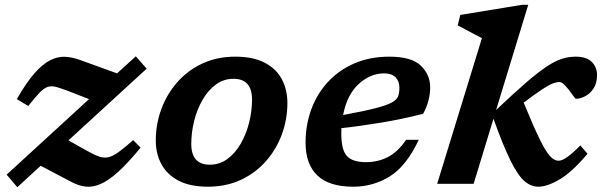

<svg xmlns="http://www.w3.org/2000/svg" viewBox="-20 -764 2502 798"><path d="M7.5 -38 350 -352 265.5 -385Q234 -397 214 -402.5Q194 -408 178.2 -402.8Q162.5 -397.5 144.2 -378.5Q126 -359.5 97.5 -323.5L50 -352Q89.5 -421.5 123.8 -460Q158 -498.5 189.2 -514Q220.5 -529.5 250.5 -528Q280.5 -526.5 312 -515L466.5 -459L544.5 -530L589.5 -478.5L264.5 -180.5L342 -137Q371.5 -120.5 391.5 -113.5Q411.5 -106.5 430.2 -110.5Q449 -114.5 472.8 -131.8Q496.5 -149 533.5 -181.5L564.5 -150.5Q511.5 -86 471 -49.5Q430.5 -13 397.5 1Q364.5 15 335.5 11.5Q306.5 8 277.5 -7.5L149 -75L52 14Z M958 -528.5Q1032.5 -528.5 1080.5 -503.2Q1128.5 -478 1151.5 -434.5Q1174.5 -391 1174.5 -336.5Q1174.5 -268 1151.5 -205.5Q1128.5 -143 1085.2 -94Q1042 -45 981 -16.5Q920 12 844.5 12Q770 12 722 -13.2Q674 -38.5 650.8 -81.8Q627.5 -125 627.5 -180Q627.5 -248 650.5 -310.5Q673.5 -373 716.8 -422.2Q760 -471.5 821 -500Q882 -528.5 958 -528.5ZM852 -79.5Q893 -79.5 925.5 -103.5Q958 -127.5 980.8 -167.2Q1003.5 -207 1015.5 -254.8Q1027.5 -302.5 1027.5 -350Q1027.5 -436.5 950.5 -436.5Q909.5 -436.5 877 -412.5Q844.5 -388.5 821.8 -349Q799 -309.5 787 -261.5Q775 -213.5 775 -166Q775 -79.5 852 -79.5Z M1720.5 -183Q1669 -73.5 1600 -30.8Q1531 12 1448 12Q1348 12 1299 -34.8Q1250 -81.5 1250 -171Q1250 -245 1274 -310Q1298 -375 1343.5 -424Q1389 -473 1453.5 -500.8Q1518 -528.5 1598.5 -528.5Q1690.5 -528.5 1729.2 -491Q1768 -453.5 1768 -400.5Q1768 -374.5 1760.8 -346.2Q1753.5 -318 1738.5 -291Q1654.5 -269.5 1566.8 -254.8Q1479 -240 1399 -231.5Q1398.5 -220.5 1398.5 -209Q1398.5 -141 1421.8 -115.5Q1445 -90 1502 -90Q1550.5 -90 1592 -111.2Q1633.5 -132.5 1668 -183ZM1576 -459Q1519.5 -459 1471 -415Q1422.5 -371 1406 -286Q1491 -301.5 1538.8 -313.8Q1586.5 -326 1608 -337.8Q1629.5 -349.5 1634.8 -364Q1640 -378.5 1640 -399Q1640 -426.5 1624 -442.8Q1608 -459 1576 -459Z M2175.5 -744 2042 -307Q2115.5 -376.5 2165.8 -420Q2216 -463.5 2251.5 -487Q2287 -510.5 2315.2 -519.5Q2343.5 -528.5 2373 -528.5Q2418 -528.5 2439.8 -506.5Q2461.5 -484.5 2461.5 -452.5Q2461.5 -418.5 2447 -396.5Q2432.5 -374.5 2412 -364Q2391.5 -353.5 2374 -353.5Q2371 -353.5 2362.5 -365.8Q2354 -378 2344 -391Q2334 -403.5 2324 -413.2Q2314 -423 2305 -423Q2292.5 -423 2276.5 -416.8Q2260.5 -410.5 2232.8 -392.2Q2205 -374 2156.5 -337.5Q2197 -239 2222.5 -186.8Q2248 -134.5 2265.8 -115.2Q2283.5 -96 2301 -96Q2316.5 -96 2337.2 -110.8Q2358 -125.5 2392 -159.5L2422 -125Q2359 -50 2307 -19Q2255 12 2217 12Q2186.5 12 2159.5 -11.5Q2132.5 -35 2102 -96.2Q2071.5 -157.5 2031 -270.5L1948.5 0H1797L1983 -605.5Q1974 -610 1955.5 -619.8Q1937 -629.5 1917 -640.2Q1897 -651 1882.5 -658.5L1893 -702L2149.5 -744Z"/></svg>

Font: Newsreader Caption SemiBold
Style: Italic
Weight: 600
Italic angle: -17°
Designer: Hugues Gentile
Foundry: Production Type
Version: Version 1.001